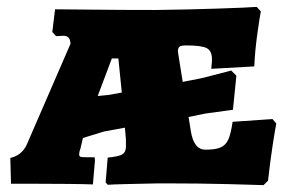

<svg xmlns="http://www.w3.org/2000/svg" viewBox="-20 -533 847 558"><path d="M346 -107V-127L343 -162L283 -151L221 -132L214 -102Q210 -91 210 -85Q210 -78 215 -77Q220 -76 233.5 -76Q247 -76 255 -76L256 -67L250 3Q228 2 175 1.5Q122 1 80 1H12L10 -74Q42 -81 57 -111L185 -406Q184 -419 179 -424Q174 -429 164 -429L143 -428L132 -440L140 -506Q165 -506 245.5 -505Q326 -504 434 -504Q520 -505 611.5 -508Q703 -511 726 -513L738 -500Q735 -485 728 -435.5Q721 -386 719 -340L594 -333Q594 -336 595 -344Q596 -352 596 -361Q596 -385 581 -393Q566 -401 521 -401Q507 -401 502 -397.5Q497 -394 497 -383L511 -295L567 -306L652 -328L667 -313L657 -214L577 -203L528 -193L535 -150Q539 -125 549.5 -111.5Q560 -98 577 -98Q606 -98 621 -104.5Q636 -111 643.5 -127.5Q651 -144 656 -179L772 -187L783 -174Q780 -160 772.5 -111.5Q765 -63 759 -8L746 5Q722 4 640 2Q558 0 474 0H438Q385 1 345.5 2Q306 3 293 4L287 -3L293 -75Q325 -78 335.5 -84.5Q346 -91 346 -107ZM334 -264 324 -363H305L264 -254L295 -257Z"/></svg>

Font: Alegreya SC Black
Style: Regular
Weight: 900
Designer: Juan Pablo del Peral
Foundry: Huerta Tipografica
Version: Version 2.007; ttfautohint (v1.6)